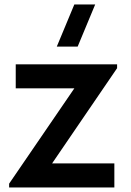

<svg xmlns="http://www.w3.org/2000/svg" viewBox="-20 -822 574 842"><path d="M20 0H481.5V-105.5H208.5L493.5 -523V-540H49V-434.5H306L20 -16.5ZM229 -617.5H320.5L397.5 -802.5H306Z"/></svg>

Font: Eudonet
Style: Bold
Weight: 700
Designer: Mikhail Sharanda
Foundry: Mikhail Sharanda
Version: Version 4.503;Glyphs 3.1.2 (3151)